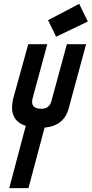

<svg xmlns="http://www.w3.org/2000/svg" viewBox="-20 -979 477 999"><path d="M437 -867 272 -788 230 -874 392 -959ZM248 -455 328 -749H428L338 -417Q314 -324 212 -315L128 0H28L114 -324Q17 -356 52 -478L127 -749H226L150 -469Q135 -413 195 -413Q238 -413 248 -455Z"/></svg>

Font: Air America
Style: Regular
Weight: 400
Designer: William G. Sherman
Foundry: Aaron Bell – Saja Typeworks
Version: Version 1.100;PS 001.100;hotconv 1.0.88;makeotf.lib2.5.64775